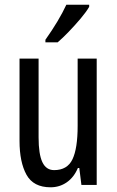

<svg xmlns="http://www.w3.org/2000/svg" viewBox="-20 -786 496 816"><path d="M391 -537V0H326L317 -72H311Q294 -32 263.5 -11Q233 10 195 10Q122 10 92.5 -43.5Q63 -97 63 -187V-537H144V-202Q144 -131 160 -97Q176 -63 210 -63Q266 -63 288 -109Q310 -155 310 -251V-537ZM359 -757Q347 -736 323 -707.5Q299 -679 272.5 -651.5Q246 -624 225 -606H173V-617Q231 -699 262 -766H359Z"/></svg>

Font: Noto Sans Kannada ExtraCondensed
Style: Regular
Weight: 400
Width: 2
Designer: Jelle Bosma - Monotype Design Team
Foundry: Monotype Imaging Inc.
Version: Version 2.005; ttfautohint (v1.8.4.7-5d5b)